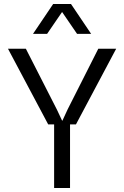

<svg xmlns="http://www.w3.org/2000/svg" viewBox="-20 -945 624 965"><path d="M222.2 -319.8 20 -700.2H109.9L266.1 -394L292 -338.9H293.9L319.8 -395L474.1 -700.2H564L361.8 -319.8H332V0H252V-319.8ZM146 -774.9 247.1 -924.8H336.9L438 -774.9H367.2L292 -884.8L216.8 -774.9Z"/></svg>

Font: TASA Explorer
Style: Regular
Weight: 400
Designer: Weizhong Zhang
Foundry: Local Remote
Version: Version 1.000;Glyphs 3.1.2 (3151)